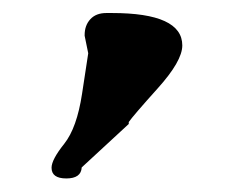

<svg xmlns="http://www.w3.org/2000/svg" viewBox="-20 -712 356 289"><path d="M173.8 -525.4 103 -460Q102.1 -443.4 79.8 -443.4Q57.6 -443.4 57.6 -459.5Q57.6 -471.7 76.7 -495.6Q95.7 -519.5 103.5 -570.8Q111.3 -622.1 112.8 -631.8L107.4 -658.2V-659.2Q107.4 -673.8 116 -683.1Q124.5 -692.4 140.1 -692.4H148.4Q254.4 -692.4 254.4 -643.6Q254.4 -620.1 217.3 -578.9Q180.2 -537.6 173.8 -528.3Z"/></svg>

Font: Drukaatie burti
Style: Bold
Weight: 700
Version: Version 0.14